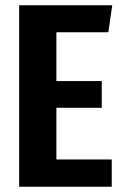

<svg xmlns="http://www.w3.org/2000/svg" viewBox="-20 -712 473 732"><path d="M408 -692 393 -589H195V-403H368V-301H195V-104H406V0H53V-692Z"/></svg>

Font: Fira Sans Extra Condensed SemiBold
Style: Regular
Weight: 600
Width: 1
Designer: Carrois Corporate & Edenspiekermann AG
Foundry: Carrois Corporate GbR & Edenspiekermann AG
Version: Version 4.203